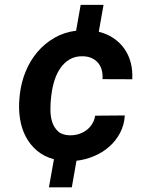

<svg xmlns="http://www.w3.org/2000/svg" viewBox="-20 -664 627 803"><path d="M271 -98.1Q290.5 -97.7 308.3 -103Q326.2 -108.4 340.6 -118.9Q355 -129.4 365 -145Q375 -160.6 377.9 -180.2L502 -181.2Q499.5 -140.6 481.9 -107.7Q464.4 -74.7 436.5 -50.3Q408.7 -25.9 373.3 -11Q337.9 3.9 299.8 8.3L280.3 119.6H184.6L205.6 2Q164.6 -8.8 135 -33.7Q105.5 -58.6 87.6 -92.8Q69.8 -127 63.5 -168.5Q57.1 -210 61.5 -254.9L63 -270Q68.8 -320.3 87.6 -365.7Q106.4 -411.1 136.7 -446.8Q167 -482.4 207.8 -505.9Q248.5 -529.3 298.3 -535.6L317.4 -643.6H413.1L393.1 -531.2Q426.8 -522.9 453.6 -505.1Q480.5 -487.3 499 -461.7Q517.6 -436 526.4 -403.3Q535.2 -370.6 533.2 -332.5L408.7 -333Q410.2 -352.5 405.8 -369.9Q401.4 -387.2 391.1 -399.9Q380.9 -412.6 365.2 -420.2Q349.6 -427.7 328.6 -428.7Q294.9 -429.7 271.2 -415.5Q247.6 -401.4 231.9 -378.2Q216.3 -355 207.5 -326.4Q198.7 -297.9 195.3 -270L193.4 -255.4Q190.9 -231.9 190.9 -204.6Q190.9 -177.2 198.2 -154.1Q205.6 -130.9 222.4 -115Q239.3 -99.1 271 -98.1Z"/></svg>

Font: Roboto Mono
Style: Bold Italic
Weight: 700
Designer: Google
Version: Version 2.000985; 2015; ttfautohint (v1.3)